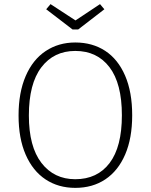

<svg xmlns="http://www.w3.org/2000/svg" viewBox="-20 -900 731 931"><path d="M621 -341Q621 -230 587 -151Q553 -72 491 -30.5Q429 11 345 11Q263 11 201 -30Q139 -71 104.5 -150Q70 -229 70 -340Q70 -451 104.5 -531Q139 -611 201.5 -652.5Q264 -694 345 -694Q428 -694 490 -653.5Q552 -613 586.5 -533.5Q621 -454 621 -341ZM120 -340Q120 -189 181 -110Q242 -31 345 -31Q452 -31 511.5 -109.5Q571 -188 571 -341Q571 -495 511 -574Q451 -653 345 -653Q241 -653 180.5 -573.5Q120 -494 120 -340ZM486 -855 359 -757H332L204 -855L225 -880L346 -801L465 -880Z"/></svg>

Font: FiraGO ExtraLight
Style: Regular
Weight: 200
Designer: bBox Type
Foundry: bBox Type GmbH
Version: Version 1.001